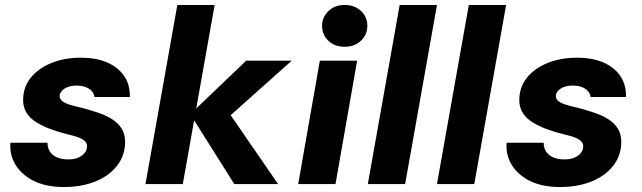

<svg xmlns="http://www.w3.org/2000/svg" viewBox="-20 -740 2580 772"><path d="M237 12Q166 12 117 -12Q68 -36 43 -76.5Q18 -117 22 -166H171Q171 -145 181 -130Q191 -115 210 -107Q229 -99 255 -99Q279 -99 295.5 -106.5Q312 -114 321 -125.5Q330 -137 330 -152Q330 -165 319.5 -174Q309 -183 291.5 -189Q274 -195 252 -200Q219 -208 187 -219.5Q155 -231 129 -246.5Q103 -262 88 -284.5Q73 -307 73 -338Q73 -388 102.5 -426Q132 -464 185 -486Q238 -508 305 -508Q398 -508 451 -465Q504 -422 502 -350H360Q357 -371 337.5 -383.5Q318 -396 288 -396Q258 -396 239 -383.5Q220 -371 220 -353Q220 -341 231.5 -332.5Q243 -324 263.5 -318Q284 -312 311 -306Q348 -296 379.5 -285Q411 -274 434 -258.5Q457 -243 470 -221.5Q483 -200 483 -170Q483 -115 450.5 -73.5Q418 -32 362.5 -10Q307 12 237 12Z M922 0 745 -281 970 -496H1153L874 -247L882 -314L1098 0ZM565 0 693 -720H843L715 0Z M1179 0 1266 -496H1416L1329 0ZM1366 -552Q1325 -552 1300 -576.5Q1275 -601 1275 -636Q1275 -671 1300.5 -695.5Q1326 -720 1366 -720Q1406 -720 1431.5 -696Q1457 -672 1457 -636Q1457 -601 1431.5 -576.5Q1406 -552 1366 -552Z M1459 0 1587 -720H1737L1609 0Z M1737 0 1865 -720H2015L1887 0Z M2232 12Q2161 12 2112 -12Q2063 -36 2038 -76.5Q2013 -117 2017 -166H2166Q2166 -145 2176 -130Q2186 -115 2205 -107Q2224 -99 2250 -99Q2274 -99 2290.5 -106.5Q2307 -114 2316 -125.5Q2325 -137 2325 -152Q2325 -165 2314.5 -174Q2304 -183 2286.5 -189Q2269 -195 2247 -200Q2214 -208 2182 -219.5Q2150 -231 2124 -246.5Q2098 -262 2083 -284.5Q2068 -307 2068 -338Q2068 -388 2097.5 -426Q2127 -464 2180 -486Q2233 -508 2300 -508Q2393 -508 2446 -465Q2499 -422 2497 -350H2355Q2352 -371 2332.5 -383.5Q2313 -396 2283 -396Q2253 -396 2234 -383.5Q2215 -371 2215 -353Q2215 -341 2226.5 -332.5Q2238 -324 2258.5 -318Q2279 -312 2306 -306Q2343 -296 2374.5 -285Q2406 -274 2429 -258.5Q2452 -243 2465 -221.5Q2478 -200 2478 -170Q2478 -115 2445.5 -73.5Q2413 -32 2357.5 -10Q2302 12 2232 12Z"/></svg>

Font: DM Sans 24pt Black
Style: Italic
Weight: 900
Italic angle: -10°
Designer: Colophon Foundry, Jonny Pinhorn
Foundry: Colophon Foundry
Version: Version 4.004;gftools[0.9.30]